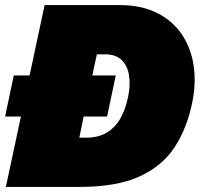

<svg xmlns="http://www.w3.org/2000/svg" viewBox="-31 -733 783 753"><path d="M-8 0Q4 -55.5 15 -107.5Q26 -159.5 41 -229L51 -276H-11L23 -437H85L93 -474Q108 -545.5 119.8 -600Q131.5 -654.5 144 -713H439Q521.5 -713 582.2 -683.5Q643 -654 679.8 -601.5Q716.5 -549 727.8 -479.8Q739 -410.5 723 -331Q702.5 -230.5 654.2 -156.2Q606 -82 516.2 -41Q426.5 0 282 0ZM280 -193H305Q356 -193 389.2 -213.8Q422.5 -234.5 442 -270.2Q461.5 -306 471 -351Q481 -398 475.2 -436.2Q469.5 -474.5 446.5 -497.2Q423.5 -520 381 -520H349Q344.5 -500.5 340.5 -481.2Q336.5 -462 331 -437H423L389 -276H297Q292 -250.5 288 -231Q284 -211.5 280 -193Z"/></svg>

Font: Commissioner Black
Style: Italic
Weight: 900
Italic angle: -12°
Designer: Kostas Bartsokas
Foundry: Kostas Bartsokas
Version: Version 1.000; ttfautohint (v1.8.3)